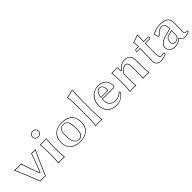

<svg xmlns="http://www.w3.org/2000/svg" viewBox="261 -1927 3165 3165"><g transform="rotate(-45 1844.0 -344.0)"><path d="M199.2 2.9Q96.7 -264.2 20 -432.1Q36.6 -429.2 106.9 -429.2Q167 -429.2 181.2 -432.1Q246.6 -226.1 294.9 -109.9H297.9Q330.1 -181.6 418.5 -428.2Q419.4 -430.7 419.9 -432.1Q429.7 -429.2 462.9 -429.2Q510.3 -429.2 520 -432.1Q392.6 -160.2 326.2 2.9Q316.4 0 273.9 0Q210.4 0 199.2 2.9ZM205.6 -8.3Q225.1 -10.3 273.9 -9.8Q305.7 -9.8 319.8 -8.3Q385.3 -167 503.4 -419.9Q488.3 -418.9 462.9 -418.9Q438.5 -418.9 426.3 -420.4Q339.8 -179.2 307.1 -106L304.7 -100.1H288.6L285.6 -106Q236.8 -222.2 173.8 -420.9Q153.3 -418.9 106.9 -418.9Q60.1 -418.9 36.1 -420.4Q109.4 -258.8 205.6 -8.3Z M629.4 -234.9Q629.4 -374 619.6 -428.2L622.6 -432.1Q629.4 -432.1 647 -430.7Q677.7 -428.7 693.4 -429.2Q698.2 -429.2 702.9 -429.2Q707.5 -429.2 711.9 -429.7Q716.3 -430.2 720.5 -430.2Q724.6 -430.2 729.5 -430.7Q734.4 -431.2 737.1 -431.2Q739.7 -431.2 744.6 -432.1Q749.5 -433.1 751 -433.1Q752.4 -433.1 757.3 -433.6L762.7 -434.1Q771 -432.1 771.5 -423.8Q761.7 -301.3 761.7 -246.1V-180.2Q761.7 -70.8 771.5 0L769.5 2.9Q723.6 0 695.3 0Q665 0 621.6 2.9L619.6 0Q629.4 -68.4 629.4 -180.2ZM620.6 -606.9Q620.6 -650.4 660.2 -669.9Q677.2 -677.7 695.3 -678.2Q740.7 -678.2 761.7 -640.6Q770 -624.5 770.5 -606.9Q770.5 -563.5 731 -543.9Q713.9 -536.1 695.3 -536.1Q649.9 -536.1 629.4 -573.2Q621.1 -589.4 620.6 -606.9ZM639.6 -234.9V-180.2Q639.6 -72.3 630.9 -7.8Q666 -10.3 695.3 -9.8Q725.6 -9.8 760.3 -7.8Q751.5 -76.7 751.5 -180.2V-246.1Q751.5 -304.2 761.7 -423.8Q719.7 -418.9 693.4 -418.9Q683.1 -418.9 630.9 -421.9Q639.6 -364.3 639.6 -234.9ZM630.4 -606.9Q630.4 -568.8 666 -552.2Q680.2 -545.9 695.3 -545.9Q737.3 -545.9 754.4 -580.6Q760.3 -593.3 760.7 -606.9Q760.7 -645 725.1 -661.6Q710.9 -668 695.3 -668Q653.3 -668 636.7 -633.3Q630.4 -620.1 630.4 -606.9Z M1127 -389.2Q1053.2 -389.2 1038.1 -310.1Q1032.2 -279.8 1032.2 -228Q1032.2 -65.4 1116.2 -43.5Q1130.9 -40 1146 -40Q1231.4 -42.5 1231.9 -187Q1231.9 -325.7 1195.3 -364.3Q1170.9 -388.7 1127 -389.2ZM890.1 -205.1Q890.1 -352.1 1001 -410.2Q1058.1 -439.5 1134.3 -439Q1302.7 -439 1355 -316.9Q1374 -271 1374 -213.9Q1374 -76.7 1268.6 -20.5Q1210.9 9.8 1132.3 9.8Q985.8 9.8 923.8 -84Q890.6 -135.3 890.1 -205.1ZM1127 -398.9Q1205.1 -398.9 1228.5 -322.8Q1242.2 -276.4 1242.2 -187Q1242.2 -41 1157.7 -30.8Q1151.9 -30.3 1146 -29.8Q1022.9 -33.2 1022 -228Q1022 -339.8 1059.1 -375.5Q1084.5 -398.4 1127 -398.9ZM899.9 -205.1Q899.9 -80.1 1001.5 -27.8Q1056.6 0 1132.3 0Q1285.6 0 1339.8 -105Q1363.8 -152.3 1364.3 -213.9Q1364.3 -357.9 1252 -407.2Q1202.1 -428.7 1134.3 -429.2Q989.3 -430.2 930.7 -331.1Q900.4 -278.3 899.9 -205.1Z M1501 -200.2V-474.1Q1501 -595.7 1489.3 -662.1L1491.2 -665Q1550.3 -669.4 1625.5 -694.8Q1630.9 -696.8 1634.3 -698.2Q1644 -696.3 1645 -688Q1633.3 -591.8 1632.8 -500V-200.2Q1632.8 -80.6 1645 0L1643.1 2.9Q1641.6 2.9 1566.9 0L1490.2 2.9L1489.3 0Q1501 -76.7 1501 -200.2ZM1511.2 -200.2Q1511.2 -83 1500.5 -7.8Q1539.6 -10.3 1566.9 -9.8Q1595.2 -9.8 1633.8 -7.8Q1623 -87.4 1623 -200.2V-500Q1623 -593.3 1634.8 -687.5Q1571.3 -664.1 1500 -655.8Q1510.7 -587.4 1511.2 -474.1Z M2160.6 -128.9Q2173.8 -125 2175.8 -98.1Q2097.7 6.3 1988.8 9.8Q1880.9 9.3 1825.7 -40Q1769.5 -90.8 1760.3 -177.7Q1758.8 -190.4 1758.8 -202.1Q1758.8 -329.6 1848.1 -398.4Q1907.7 -443.8 1981.9 -443.8Q2126.5 -443.8 2162.1 -331.5Q2171.4 -300.8 2171.9 -266.1Q2169.9 -231.4 2142.6 -230H1886.7V-213.9Q1886.7 -90.8 1977.1 -70.8Q1998.5 -65.9 2027.8 -65.9Q2087.4 -65.9 2144.5 -113.8Q2153.3 -121.6 2160.6 -128.9ZM1890.6 -274.9H2043Q2044.9 -277.8 2044.9 -295.9Q2044.9 -379.4 1989.7 -392.6Q1982.4 -394 1975.6 -394Q1940.9 -392.6 1921.9 -365.2Q1892.6 -320.3 1890.6 -274.9ZM2162.1 -116.2Q2106.4 -63 2039.6 -56.6Q2032.7 -56.2 2027.8 -56.2Q1902.3 -56.2 1881.3 -162.1Q1877 -186 1877 -213.9V-240.2H2142.6Q2161.1 -241.7 2161.6 -266.1Q2161.6 -383.3 2067.9 -419.9Q2030.8 -434.1 1981.9 -434.1Q1886.7 -434.1 1824.7 -362.8Q1769.5 -297.9 1768.6 -202.1Q1768.6 -122.1 1816.9 -63.5Q1824.7 -54.2 1832.5 -47.4Q1885.7 -0.5 1988.8 0Q2094.7 -1 2165.5 -101.1Q2165 -109.9 2162.1 -116.2ZM1880.4 -265.1 1880.9 -275.4Q1882.8 -324.2 1913.6 -370.6Q1936 -403.3 1975.6 -403.8Q2022.5 -403.8 2043.5 -357.4Q2054.7 -331.5 2054.7 -295.9Q2054.7 -275.9 2053.2 -272.9Q2051.3 -269.5 2049.8 -268.1L2046.9 -265.1Z M2731 -180.2Q2731 -69.3 2741.7 0L2739.7 2.9Q2738.3 2.9 2661.6 0Q2661.6 0 2594.7 2.9L2592.8 0Q2598.6 -54.2 2598.6 -180.2V-269Q2597.7 -361.3 2546.9 -361.8Q2491.2 -360.4 2430.7 -282.2V-180.2Q2430.7 -67.9 2436.5 0L2433.6 2.9Q2432.1 2.9 2371.6 0Q2371.6 0 2289.6 2.9L2287.6 0Q2298.3 -70.3 2298.8 -180.2V-234.9Q2298.8 -367.7 2287.6 -429.2L2289.6 -432.1Q2375 -428.2 2419.9 -435.1Q2427.2 -433.1 2428.7 -424.8Q2430.7 -413.6 2430.7 -352.1L2434.6 -349.1Q2495.6 -427.2 2573.7 -438Q2583 -439 2591.8 -439Q2719.7 -439 2730 -315.4Q2731 -303.2 2731 -291ZM2720.7 -180.2V-291Q2720.7 -404.8 2638.7 -424.3Q2617.7 -429.2 2591.8 -429.2Q2522 -429.2 2459.5 -362.3Q2450.2 -352.5 2442.9 -342.8L2436.5 -335.4L2420.4 -346.7V-352.1Q2420.4 -412.6 2418.9 -423.3V-424.3L2418.5 -424.8Q2377 -418.9 2299.3 -421.4Q2309.1 -356.9 2308.6 -234.9V-180.2Q2308.6 -74.2 2298.8 -7.3Q2342.8 -9.8 2371.6 -9.8Q2398.9 -9.8 2426.3 -7.8Q2420.9 -73.7 2420.9 -180.2V-285.2L2422.9 -288.1Q2487.3 -371.1 2546.9 -372.1Q2602.5 -372.1 2607.9 -287.6Q2608.4 -278.3 2608.9 -269V-180.2Q2608.9 -58.1 2603.5 -7.8Q2634.3 -10.3 2661.6 -9.8Q2689.9 -9.8 2730.5 -7.8Q2720.7 -74.7 2720.7 -180.2Z M2842.3 -378.9Q2831.5 -381.8 2829.6 -395Q2829.6 -414.6 2843.3 -425.8Q2847.2 -428.2 2850.6 -429.2H2908.2Q2908.2 -489.3 2901.4 -529.8L2903.3 -533.2Q2943.8 -542.5 3033.2 -578.1Q3041.5 -576.2 3042.5 -567.9Q3037.6 -494.1 3037.6 -429.2H3144.5Q3151.4 -427.7 3152.3 -422.9V-392.1Q3150.9 -379.9 3128.4 -378.9H3037.6L3035.2 -272Q3035.2 -262.2 3034.9 -252.7Q3034.7 -243.2 3034.7 -233.2Q3034.7 -223.1 3034.7 -215.8Q3034.7 -208.5 3034.7 -198.2Q3034.7 -188 3034.4 -182.9Q3034.2 -177.7 3034.2 -167.2Q3034.2 -156.7 3034.2 -154.3Q3034.2 -151.9 3034.2 -141.6Q3034.2 -131.3 3034.2 -130.9Q3035.2 -55.2 3071.3 -54.2Q3106 -54.7 3129.4 -65.9Q3146 -54.2 3146.5 -24.9Q3087.9 9.8 2999.5 9.8Q2937.5 9.8 2912.1 -43.9Q2902.3 -65.4 2902.3 -87.9Q2902.3 -141.6 2905.3 -261.2L2908.2 -378.9ZM2842.3 -389.2H2918.5L2915.5 -260.7Q2912.6 -141.6 2912.6 -87.9Q2912.6 -38.1 2951.7 -13.2Q2973.1 -0.5 2999.5 0Q3081.5 -0.5 3136.2 -30.8Q3134.3 -45.9 3127.9 -54.2Q3105 -43.9 3071.3 -43.9Q3024.9 -45.4 3024.4 -130.9Q3024.4 -217.8 3025.4 -272.5L3027.3 -389.2H3128.4Q3137.2 -389.6 3142.6 -392.6V-418.9H3027.3V-429.2Q3027.3 -497.6 3032.2 -566.9Q2953.1 -535.6 2912.1 -524.9Q2918 -486.8 2918.5 -429.2V-418.9H2850.6Q2843.8 -415.5 2839.8 -399.9Q2839.4 -397 2839.4 -395Z M3608.9 -80.1Q3608.9 -50.8 3636.7 -45.9Q3648.4 -43.9 3669.9 -43.9Q3677.7 -36.6 3679.7 -22.9Q3636.2 9.8 3561 9.8Q3507.3 9.8 3486.8 -34.7Q3483.9 -41.5 3481.9 -47.9H3480Q3421.4 9.8 3342.8 9.8Q3266.6 9.8 3228 -37.1Q3206.5 -64 3206.1 -98.1Q3206.1 -180.2 3306.6 -222.7Q3331.5 -232.9 3359.9 -240.2L3477.1 -271Q3482.4 -274.4 3482.9 -283.2Q3482.9 -375.5 3428.7 -383.8Q3421.4 -384.8 3414.1 -384.8Q3344.7 -383.8 3291 -306.2L3257.8 -307.1L3237.8 -381.8L3240.7 -386.2Q3271 -412.6 3349.6 -430.2Q3389.6 -439 3422.9 -439Q3505.9 -439.9 3557.6 -410.2Q3566.9 -404.8 3572.8 -398.9Q3612.3 -361.8 3612.8 -276.9Q3612.8 -272.5 3611.8 -215.8Q3608.9 -98.6 3608.9 -80.1ZM3482.9 -222.2 3402.8 -201.2Q3340.3 -183.6 3339.8 -106.9Q3339.8 -74.2 3367.7 -57.1Q3379.9 -50.3 3392.1 -49.8Q3432.6 -50.8 3465.8 -84Q3478 -100.1 3481 -128.9ZM3598.6 -80.1Q3598.6 -98.1 3601.6 -217.8Q3603 -272.5 3603 -276.9Q3602.5 -358.4 3566.4 -391.6Q3531.7 -422.4 3445.8 -428.2Q3433.1 -429.2 3422.9 -429.2Q3346.7 -429.2 3272 -393.1Q3256.8 -385.7 3249 -379.9L3265.6 -316.9L3285.6 -315.9Q3342.3 -394 3414.1 -395Q3492.2 -393.1 3492.7 -283.2Q3491.7 -266.6 3480 -261.7V-261.2L3362.3 -230.5Q3241.2 -201.2 3219.7 -126Q3215.8 -111.8 3215.8 -98.1Q3215.8 -40.5 3276.4 -13.2Q3307.1 0 3342.8 0Q3418 -1 3472.7 -55.2L3475.6 -58.1H3489.3L3491.2 -51.3Q3505.4 -9.8 3535.6 -2.4Q3546.9 0 3561 0Q3627.4 -0.5 3668.9 -27.3Q3667.5 -31.2 3665.5 -34.2Q3610.4 -34.7 3601.1 -62.5Q3598.6 -70.8 3598.6 -80.1ZM3493.2 -234.9 3490.7 -128.9Q3488.8 -96.2 3473.1 -77.1Q3435.5 -40.5 3392.1 -40Q3355 -40 3336.9 -77.6Q3330.1 -92.8 3330.1 -106.9Q3330.1 -183.1 3388.2 -206.5Q3394.5 -209 3400.4 -210.4Z"/></g></svg>

Font: Linux Biolinum Outline O
Style: Bold
Weight: 700
Designer: Philipp H. Poll
Foundry: Philipp H. Poll
Version: Version 0.9.2